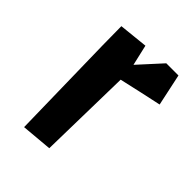

<svg xmlns="http://www.w3.org/2000/svg" viewBox="-152 -566 648 648"><g transform="rotate(45 172.0 -242.0)"><path d="M66.9 -378.9 65.9 -469.2 169.9 -480 187 -405.8 261.7 -487.8H319.8L344.2 -373.5Q344.2 -373.5 267.6 -356.9Q231 -349.1 191.9 -339.8L185.1 -5.9L74.7 3.9Z"/></g></svg>

Font: Passero One
Style: Regular
Weight: 400
Designer: Viktoriya Grabowska
Foundry: Viktoriya Grabowska
Version: Version 1.003